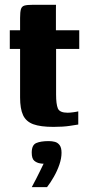

<svg xmlns="http://www.w3.org/2000/svg" viewBox="-20 -525 370 800"><path d="M202.8 3.7Q148.8 3.7 118.6 -7.4Q88.4 -18.6 76 -45.4Q63.7 -72.2 63.7 -118.7V-321.1H20.8V-399H63.7V-450.3Q63.7 -475.1 67.2 -486.8Q70.8 -498.6 82.1 -501.8Q93.3 -505 116.6 -505H213.3Q213.3 -500.9 213.1 -494.9Q213 -488.9 213 -480.1V-399H310.2V-321.1H213.7V-130.9Q213.7 -91.2 221.1 -73.2Q228.6 -55.3 261.9 -55.3Q271.1 -55.3 285.6 -57.3Q300.1 -59.3 306.1 -61V-6.1Q299.1 -5.1 271.4 -0.7Q243.7 3.7 202.8 3.7ZM112.4 254.7Q123.6 234.1 131.2 218.9Q138.8 203.7 146.1 189.1Q153.5 174.5 161.7 157.1Q158.7 157.1 154.7 156.8Q150.8 156.4 147 155.7Q133.5 153.7 122.8 144.8Q112.2 136 112.2 110.8Q112.2 79.2 131.1 71Q150 62.9 183 62.9Q196.9 62.9 208.8 66.1Q220.7 69.3 228.5 79.8Q236.4 90.4 236.4 111.5Q236.4 134.5 227.5 160.7Q218.5 187 204.4 211.6Q190.4 236.3 176 254.7Z"/></svg>

Font: Genos Thin
Style: Regular
Weight: 100
Designer: Robert E. Leuschke
Foundry: Robert E. Leuschke
Version: Version 1.010